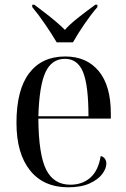

<svg xmlns="http://www.w3.org/2000/svg" viewBox="-20 -786 537 816"><path d="M270 10Q165 10 107.5 -62Q50 -134 50 -264Q50 -404 104 -475Q158 -546 257 -546Q348 -546 399.5 -484Q451 -422 451 -304V-282H143Q144 -130 176 -65.5Q208 -1 279 -1Q330 -1 364 -31Q398 -61 408 -123Q420 -120 426 -111Q432 -102 432 -91Q432 -70 414.5 -46.5Q397 -23 361 -6.5Q325 10 270 10ZM356 -292Q356 -423 333 -479.5Q310 -536 256 -536Q200 -536 173.5 -479.5Q147 -423 143 -292ZM221 -606Q201 -640 172 -682.5Q143 -725 117 -756V-766H126Q144 -752 168.5 -733.5Q193 -715 216 -695.5Q239 -676 256 -659Q271 -677 294 -696Q317 -715 341.5 -733.5Q366 -752 385 -766H394V-756Q367 -725 338 -682.5Q309 -640 290 -606Z"/></svg>

Font: Noto Serif Display SemiCondensed
Style: Regular
Weight: 400
Width: 4
Designer: Monotype Design Team
Foundry: Monotype Imaging Inc.
Version: Version 2.009